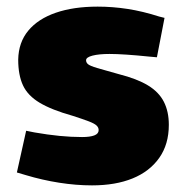

<svg xmlns="http://www.w3.org/2000/svg" viewBox="-20 -551 562 580"><path d="M258 9Q210 9 159 1Q108 -7 58 -22L31 -30L59 -156L84 -151Q124 -144 159.5 -140.5Q195 -137 228 -137Q252 -137 265 -142Q278 -147 278 -158Q278 -166 271.5 -172Q265 -178 248 -184.5Q231 -191 200 -201Q136 -219 100 -240.5Q64 -262 49.5 -293Q35 -324 35 -371Q36 -423 65.5 -458.5Q95 -494 148.5 -512.5Q202 -531 275 -531Q320 -531 365.5 -524Q411 -517 461 -501L477 -497L454 -378L431 -380Q392 -384 362 -386Q332 -388 311 -388Q279 -388 259.5 -383Q240 -378 240 -369Q240 -362 246 -357Q252 -352 273.5 -345.5Q295 -339 339 -327Q394 -313 427 -293Q460 -273 475 -243.5Q490 -214 490 -174Q490 -115 461 -74Q432 -33 380.5 -12Q329 9 258 9Z"/></svg>

Font: REM Medium ExtraBold
Style: Regular
Weight: 800
Version: Version 1.005;gftools[0.9.28]